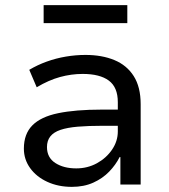

<svg xmlns="http://www.w3.org/2000/svg" viewBox="-20 -719 658 748"><path d="M260 9Q207 9 164.5 -10.5Q122 -30 97.5 -64Q73 -98 73 -140Q73 -197 106 -230.5Q139 -264 206.5 -278Q274 -292 376 -292H454V-229H381Q324 -229 283 -225.5Q242 -222 215.5 -213Q189 -204 176 -187.5Q163 -171 163 -146Q163 -105 195.5 -84Q228 -63 277 -63Q321 -63 357.5 -83Q394 -103 416.5 -136Q439 -169 439 -207V-321Q439 -379 404 -405Q369 -431 302 -431Q258 -431 214 -419Q170 -407 123 -379L94 -447Q126 -466 162 -479Q198 -492 236.5 -498.5Q275 -505 313 -505Q377 -505 425.5 -485Q474 -465 501 -422.5Q528 -380 528 -313V0H449V-107H446Q431 -77 405.5 -50.5Q380 -24 343.5 -7.5Q307 9 260 9ZM150 -629V-699H476V-629Z"/></svg>

Font: Nunito Sans 7pt
Style: Regular
Weight: 400
Designer: Vernon Adams
Foundry: Vernon Adams
Version: Version 3.101;gftools[0.9.27]